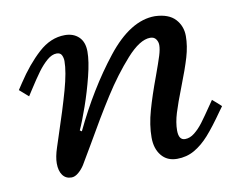

<svg xmlns="http://www.w3.org/2000/svg" viewBox="-57 -508 730 591"><g transform="rotate(-10 308.0 -213.0)"><path d="M237.3 -363.8Q237.3 -394 220.7 -409.9Q204.1 -425.8 177.2 -425.8Q132.8 -425.8 94.5 -390.9Q56.2 -356 22 -303.7L8.8 -283.7L36.6 -259.3L46.9 -275.4Q68.8 -309.6 83 -328.9Q97.2 -348.1 112.5 -361.3Q127.9 -374.5 142.6 -374.5Q154.3 -374.5 158.4 -366Q162.6 -357.4 162.6 -347.2Q162.6 -314.5 147 -258.3Q131.3 -202.1 104 -120.6L93.8 -89.4Q84.5 -61.5 84.5 -41Q84.5 -18.1 94.2 -4.4Q104 9.3 122.1 9.3Q132.8 9.3 143.8 0Q154.8 -9.3 162.6 -21.5Q168.5 -30.8 196.3 -78.6Q241.7 -158.2 279.8 -218Q317.9 -277.8 360.1 -325Q402.3 -372.1 434.6 -372.1Q446.8 -372.1 452.6 -363.8Q458.5 -355.5 458.5 -345.2Q458.5 -332 452.4 -312.5Q446.3 -293 432.1 -253.9Q410.6 -196.3 398.2 -152.1Q385.7 -107.9 385.7 -68.8Q385.7 -34.2 403.3 -12.5Q420.9 9.3 452.1 9.3Q481.9 9.3 506.3 -4.6Q530.8 -18.6 553 -43.5Q575.2 -68.4 605.5 -111.8L616.2 -126.5Q606.9 -135.7 588.9 -150.9L581.5 -140.1Q556.6 -103.5 543.7 -86.4Q530.8 -69.3 516.4 -57.9Q502 -46.4 486.8 -46.4Q466.8 -46.4 466.8 -76.7Q466.8 -101.1 475.8 -130.6Q484.9 -160.2 502.9 -206.1Q523.4 -258.3 533.7 -293Q543.9 -327.6 543.9 -358.4Q543.9 -389.6 523.7 -411.6Q503.4 -433.6 460.4 -435.1Q383.8 -435.1 310.1 -341.6Q236.3 -248 177.7 -125L171.9 -128.9Q183.6 -154.3 199 -198.2Q214.4 -242.2 225.8 -287.8Q237.3 -333.5 237.3 -363.8Z"/></g></svg>

Font: Radley
Style: Italic
Weight: 400
Italic angle: -12°
Designer: Vernon Adams
Foundry: Vernon Adams
Version: Version 1.003; ttfautohint (v1.6)